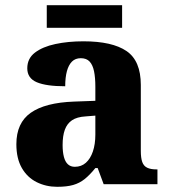

<svg xmlns="http://www.w3.org/2000/svg" viewBox="-20 -709 654 739"><path d="M200 10Q157 10 121 -8Q85 -26 64 -62.5Q43 -99 43 -154Q43 -236 98.5 -275Q154 -314 265 -318L347 -321V-375Q347 -410 342 -434.5Q337 -459 325 -472Q313 -485 291 -485Q270 -485 257 -472Q244 -459 237.5 -435Q231 -411 231 -377Q158 -377 121.5 -392.5Q85 -408 85 -446Q85 -484 114.5 -506.5Q144 -529 193 -539.5Q242 -550 301 -550Q412 -550 467 -512.5Q522 -475 522 -382V-128Q522 -101 527.5 -85.5Q533 -70 546.5 -63.5Q560 -57 582 -57H586V0H379L356 -62H347Q325 -35 305.5 -19.5Q286 -4 261.5 3Q237 10 200 10ZM268 -67Q293 -67 310.5 -82.5Q328 -98 337.5 -126Q347 -154 347 -191V-264L310 -261Q276 -259 257 -246Q238 -233 229.5 -209.5Q221 -186 221 -151Q221 -124 226 -105Q231 -86 241.5 -76.5Q252 -67 268 -67ZM160 -602V-689H450V-602Z"/></svg>

Font: Noto Serif Armenian ExtraBold
Style: Regular
Weight: 800
Version: Version 2.007